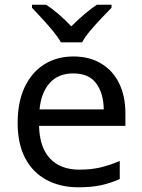

<svg xmlns="http://www.w3.org/2000/svg" viewBox="-20 -786 604 816"><path d="M292 -546Q360 -546 410 -516Q460 -486 486.5 -431.5Q513 -377 513 -304V-251H146Q148 -160 192.5 -112.5Q237 -65 317 -65Q368 -65 407.5 -74.5Q447 -84 489 -102V-25Q448 -7 408 1.5Q368 10 313 10Q237 10 178.5 -21Q120 -52 87.5 -113Q55 -174 55 -264Q55 -352 84.5 -415Q114 -478 167.5 -512Q221 -546 292 -546ZM291 -474Q228 -474 191.5 -433.5Q155 -393 148 -321H421Q420 -389 389 -431.5Q358 -474 291 -474ZM239 -606Q226 -629 204 -655.5Q182 -682 158 -708Q134 -734 116 -753V-766H176Q202 -749 230 -725Q258 -701 283 -674Q310 -701 338 -725Q366 -749 392 -766H454V-753Q435 -734 410.5 -708Q386 -682 363.5 -655.5Q341 -629 329 -606Z"/></svg>

Font: Noto IKEA Arabic
Style: Regular
Weight: 400
Designer: Monotype Design Team
Foundry: Monotype Imaging Inc.
Version: Version 1.200